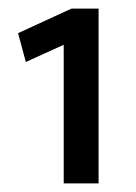

<svg xmlns="http://www.w3.org/2000/svg" viewBox="-20 -871 316 446"><path d="M146 -851H209V-445H128V-767L40 -727L22 -794Z"/></svg>

Font: Mukta Mahee Medium
Style: Regular
Weight: 500
Designer: Shuchita Grover, Noopur Datye, Girish Dalvi, Yashodeep Gholap
Foundry: Ek Type
Version: Version 2.538;PS 1.000;hotconv 16.6.51;makeotf.lib2.5.65220;